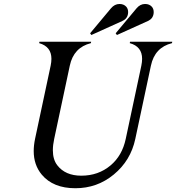

<svg xmlns="http://www.w3.org/2000/svg" viewBox="-20 -950 898 979"><path d="M719.7 -929.7Q741.7 -929.7 754.4 -915.5Q763.7 -904.8 763.7 -888.2Q763.7 -884.8 763.2 -880.9Q759.8 -854.5 733.9 -842.8L576.2 -771.5L569.8 -780.3L676.3 -907.7Q694.8 -929.7 719.7 -929.7ZM589.4 -929.7Q611.3 -929.7 624 -915.5Q633.3 -904.8 633.3 -888.2Q633.3 -884.8 632.8 -880.9Q629.4 -854.5 603.5 -842.8L445.8 -771.5L439.5 -780.3L545.9 -907.7Q564.5 -929.7 589.4 -929.7ZM364.3 9.8Q251 9.8 192.9 -59.6Q151.9 -108.9 151.9 -179.7Q151.9 -209 158.7 -241.7L238.3 -615.2Q242.2 -634.3 242.2 -649.9Q242.2 -712.4 179.7 -730Q180.2 -732.9 181.2 -737.3H444.8L443.4 -730Q355.5 -708 335.9 -615.2L256.3 -241.7Q249.5 -210 249.5 -184.1Q249.5 -136.7 272 -107.4Q313 -54.2 394.5 -54.2Q481.4 -54.2 543.5 -106.4Q603 -156.2 621.1 -241.7L700.7 -615.2Q704.6 -634.3 704.6 -649.9Q704.6 -712.9 641.6 -730Q642.1 -733.4 643.1 -737.3H858.4L856.9 -730Q769 -708 749.5 -615.2L669.9 -241.7Q646.5 -131.3 560.1 -60.1Q475.6 9.8 364.3 9.8Z"/></svg>

Font: Modern Antiqua
Style: Book Oblique
Weight: 400
Italic angle: -12°
Designer: Wojciech Kalinowski "wmk69" (wmk69@o2.pl)
Foundry: Wojciech Kalinowski "wmk69" (wmk69@o2.pl)
Version: Version 3.1.0; 2021-05-28